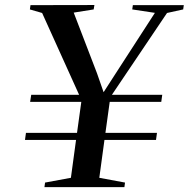

<svg xmlns="http://www.w3.org/2000/svg" viewBox="-20 -764 770 784"><path d="M107.5 -377H303L152 -711L102 -725.5L104.5 -743L365.5 -743.5L362.5 -725.5L281 -712.5L376 -465L403 -387.5L453 -465L612.5 -711.5L520 -725.5L522.5 -743H730.5L728 -725.5L662 -711L437 -377H642.5L638.5 -348H428L410.5 -221.5H621L617 -192.5H406.5L385.5 -38L490.5 -18.5L488 0H161.5L164 -18.5L269.5 -38L290.5 -192.5H82L86 -221.5H294.5L312 -348H103Z"/></svg>

Font: Merriweather 144pt Medium
Style: Italic
Weight: 500
Italic angle: -7.8°
Version: Version 2.101